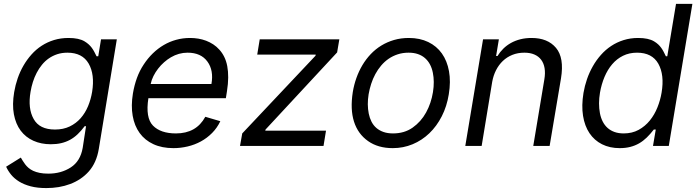

<svg xmlns="http://www.w3.org/2000/svg" viewBox="-20 -747 3578 983"><path d="M86.6 59.7Q90.9 67.1 96.2 75.8Q101.6 84.5 108.7 94.1Q115.8 103.7 125.9 112.4Q136 121.1 150 127.7Q164.1 134.2 183.1 138.1Q202.1 142 227.3 142Q293 142 342.3 110.1Q391.7 78.1 403.4 9.9L420.5 -100.9H413.4Q396 -77.4 377.7 -60Q359.4 -42.6 338.6 -31.2Q317.8 -19.9 293.7 -14.2Q269.5 -8.5 240.1 -8.5Q190.7 -8.5 151.1 -26.3Q111.5 -44 85.9 -78.1Q60.4 -112.2 51.1 -161.9Q41.9 -211.6 52.6 -275.6Q58.6 -311.4 70.5 -345.9Q82.4 -380.3 100.1 -411Q117.9 -441.8 141.2 -467.9Q164.4 -494 193.4 -512.8Q222.3 -531.6 256.7 -542.1Q291.2 -552.6 331 -552.6Q384.2 -552.6 413 -535.2Q425.4 -527.7 434.3 -519.5Q443.2 -511.4 450.1 -502Q457 -492.5 462.7 -481.9Q468.4 -471.2 474.4 -458.8H483L497.2 -545.5H578.1L485.8 15.6Q474.1 85.9 435 130.3Q415.5 152.3 391.3 168.5Q367.2 184.7 339.3 195.1Q311.4 205.6 280.7 210.8Q250 215.9 217.3 215.9Q171.5 215.9 137.1 206.9Q102.6 197.8 77.9 182.5Q53.3 167.3 37.1 147.5Q21 127.8 11.4 106.5ZM152.3 -137.8Q182.2 -83.8 261.4 -83.8Q304 -83.8 336.6 -99.4Q369.3 -115.1 392.8 -141.7Q416.2 -168.3 430.8 -203.3Q445.3 -238.3 451.7 -277Q465.9 -365.8 433.9 -421.5Q401.6 -477.3 325.3 -477.3Q296.9 -477.3 273.1 -469.5Q249.3 -461.6 229.8 -448Q210.2 -434.3 194.8 -415.3Q179.3 -396.3 167.8 -374.1Q156.2 -351.9 148.4 -327.2Q140.6 -302.6 136.4 -277Q121.8 -191.8 152.3 -137.8Z M660.5 -268.5Q667.6 -310.4 680.9 -347.3Q694.2 -384.2 715.6 -416.5Q736.5 -448.5 762.4 -473.7Q788.4 -498.9 818.4 -516.5Q848.4 -534.1 882.3 -543.3Q916.2 -552.6 953.1 -552.6Q974.4 -552.6 995.2 -549.2Q1016 -545.8 1035.2 -538.5Q1054.3 -531.2 1071.7 -519.9Q1089.1 -508.5 1103.3 -492.5Q1117.9 -476.6 1128.2 -455.6Q1138.5 -434.7 1143.5 -408.4Q1148.4 -382.1 1148.3 -350.1Q1148.1 -318.2 1142 -279.8L1136.4 -244.3H739.7Q724.1 -144.2 763.1 -104Q802.2 -63.9 880.7 -63.9Q932.5 -63.9 970.2 -85Q1007.8 -106.2 1031.2 -149.1L1108 -126.4Q1091.6 -92 1065.9 -66.1Q1040.1 -40.1 1008.5 -22.9Q976.9 -5.7 940.9 2.8Q904.8 11.4 867.9 11.4Q808.9 11.4 765.3 -8.9Q721.6 -29.1 695 -65.9Q668.3 -102.6 659.3 -154.1Q650.2 -205.6 660.5 -268.5ZM751.4 -316.8H1062.5Q1074.9 -386.7 1041.9 -431.8Q1008.9 -477.3 940.3 -477.3Q895.2 -477.3 854.8 -453.5Q836.6 -442.8 820 -428.1Q803.3 -413.4 789.4 -395.4Q775.6 -377.5 765.6 -357.6Q755.7 -337.7 751.4 -316.8Z M1208.8 0 1220.2 -63.9 1595.2 -461.6 1596.6 -467.3H1296.9L1309.7 -545.5H1717.3L1706 -478.7L1339.5 -83.8L1338.1 -78.1H1649.1L1636.4 0Z M1786.2 -275.6Q1792.3 -312.9 1804.7 -347.7Q1817.1 -382.5 1835.4 -413.4Q1853.7 -444.2 1878 -469.8Q1902.3 -495.4 1932.2 -513.7Q1962 -532 1997.3 -542.3Q2032.7 -552.6 2073.2 -552.6Q2129.6 -552.6 2172.6 -531.8Q2215.6 -511 2242.4 -473.2Q2269.2 -435.4 2278.8 -382.3Q2288.4 -329.2 2277.7 -264.2Q2267.8 -202.4 2241.8 -151.6Q2215.9 -100.9 2178.1 -64.6Q2140.3 -28.4 2092.5 -8.5Q2044.7 11.4 1990.8 11.4Q1915.5 11.4 1864.7 -24.5Q1812.5 -61.1 1792.4 -124.3Q1772.4 -187.5 1786.2 -275.6ZM1867.9 -165.5Q1872.5 -142.8 1882.1 -123.9Q1891.7 -105.1 1907.1 -91.8Q1922.6 -78.5 1943.7 -71.2Q1964.8 -63.9 1992.2 -63.9Q2050.1 -63.9 2092.3 -93.4Q2135.3 -123.6 2161.4 -171Q2187.5 -218.4 2196.7 -275.6Q2205.3 -329.5 2196 -375Q2191.4 -398.1 2181.5 -416.9Q2171.5 -435.7 2156.2 -449.2Q2141 -462.7 2120 -470Q2099.1 -477.3 2071.7 -477.3Q2041.9 -477.3 2016.3 -468.9Q1990.8 -460.6 1969.6 -446Q1948.5 -431.5 1931.5 -411.4Q1914.4 -391.3 1901.6 -367.5Q1888.8 -343.8 1880.3 -317.5Q1871.8 -291.2 1867.2 -264.2Q1858.7 -211.6 1867.9 -165.5Z M2453.1 -545.5H2534.1L2519.9 -460.2H2527Q2539.8 -481.2 2557 -498Q2574.2 -514.9 2596.2 -527.2Q2618.3 -539.4 2644.5 -546Q2670.8 -552.6 2701.7 -552.6Q2784.1 -552.6 2826.7 -501.8Q2869.3 -451 2852.3 -346.6L2794 0H2710.2L2767 -340.9Q2772.4 -372.9 2768.1 -398.3Q2763.8 -423.7 2750.5 -441.2Q2737.2 -458.8 2715.7 -468Q2694.2 -477.3 2664.8 -477.3Q2631 -477.3 2603.2 -466.1Q2575.3 -454.9 2554.3 -434.8Q2533.4 -414.8 2519.5 -387.4Q2505.7 -360.1 2500 -328.1L2446 0H2362.2Z M2967.3 -271.3Q2973.4 -307.2 2985.4 -342Q2997.5 -376.8 3015.3 -408Q3033 -439.3 3056.5 -465.7Q3079.9 -492.2 3109 -511.5Q3138.1 -530.9 3172.8 -541.7Q3207.4 -552.6 3247.2 -552.6Q3300.1 -552.6 3328.8 -535.2Q3341.3 -527.7 3350 -519.5Q3358.7 -511.4 3365.4 -502Q3372.2 -492.5 3377.7 -481.9Q3383.2 -471.2 3389.2 -458.8H3396.3L3441.1 -727.3H3524.9L3404.1 0H3323.2L3337.4 -83.8H3327.4Q3309.3 -60.4 3291 -42.6Q3272.7 -24.9 3252 -13Q3231.2 -1.1 3206.9 5.1Q3182.5 11.4 3152.7 11.4Q3101.6 11.4 3062.1 -8.5Q3022.7 -28.4 2998 -65.2Q2973.4 -101.9 2965 -154.1Q2956.7 -206.3 2967.3 -271.3ZM3051.5 -167.3Q3056.1 -143.5 3065.9 -124.5Q3075.6 -105.5 3090.7 -92Q3105.8 -78.5 3126.4 -71.2Q3147 -63.9 3173.3 -63.9Q3216.6 -63.9 3249.8 -82.2Q3283 -100.5 3307 -130.1Q3331 -159.8 3345.9 -197.1Q3360.8 -234.4 3367.2 -272.7Q3382.5 -363.6 3350.5 -420.8Q3318.5 -477.3 3241.5 -477.3Q3201.7 -477.3 3169.7 -461.5Q3137.8 -445.7 3114.2 -418Q3090.6 -390.3 3074.9 -353Q3059.3 -315.7 3051.8 -272.7Q3042.3 -216.6 3051.5 -167.3Z"/></svg>

Font: Inter P
Style: Italic
Weight: 400
Italic angle: -9.40001°
Designer: Rasmus Andersson
Foundry: rsms
Version: Version 3.018;git-588b23468